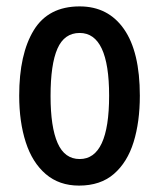

<svg xmlns="http://www.w3.org/2000/svg" viewBox="-20 -570 498 600"><path d="M417 -271Q417 -189 397.5 -126Q378 -63 336 -26.5Q294 10 227 10Q165 10 123 -26Q81 -62 60.5 -125.5Q40 -189 40 -271Q40 -401 85.5 -475.5Q131 -550 229 -550Q318 -550 367.5 -479Q417 -408 417 -271ZM138 -270Q138 -173 160 -123Q182 -73 229 -73Q321 -73 321 -271Q321 -467 229 -467Q181 -467 159.5 -418Q138 -369 138 -270Z"/></svg>

Font: Noto Sans Lao Looped ExtraCondensed Medium
Style: Regular
Weight: 500
Width: 2
Designer: Mark Frömberg, Ben Mitchell
Foundry: The Fontpad Ltd
Version: Version 1.002; ttfautohint (v1.8.4.7-5d5b)